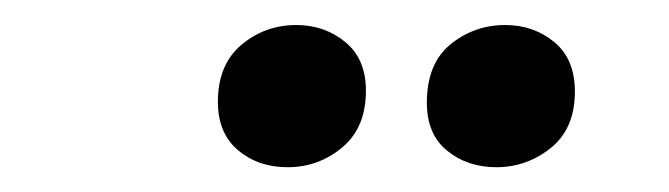

<svg xmlns="http://www.w3.org/2000/svg" viewBox="-20 -592 540 155"><path d="M212.1 -457Q188.5 -457 172.2 -470.7Q155.9 -484.4 155.9 -509.8Q155.9 -539.9 175 -555.9Q194 -571.8 219.2 -571.8Q242 -571.8 258.7 -558.1Q275.4 -544.4 275.4 -518.8Q275.4 -488.9 256.3 -473Q237.2 -457 212.1 -457ZM380.8 -457Q357.3 -457 340.9 -470.4Q324.6 -483.7 324.6 -509Q324.6 -540.7 343.7 -556.2Q362.8 -571.8 387.9 -571.8Q410.7 -571.8 427.4 -558.1Q444.1 -544.4 444.1 -518.1Q444.1 -488.2 424.7 -472.6Q405.2 -457 380.8 -457Z"/></svg>

Font: Rokkitt SemiBold
Style: Italic
Weight: 600
Italic angle: -9°
Designer: Vernon Adams
Foundry: Vernon Adams
Version: Version 3.103